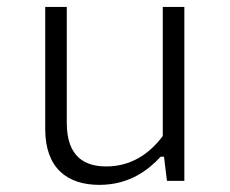

<svg xmlns="http://www.w3.org/2000/svg" viewBox="-20 -520 660 552"><path d="M110 -500V-149C110 -36 174 11.5 265.5 11.5C356 11.5 409.5 -35 442 -69.5H451.5L460 0H510V-500H448V-129C408 -75.5 354.5 -41.5 285.5 -41.5C226 -41.5 172 -67 172 -166.5V-500Z"/></svg>

Font: Monaspace Neon ExtraLight
Style: Regular
Weight: 200
Designer: Riley Cran & the Lettermatic Team
Foundry: Lettermatic
Version: Version 1.200 (Monaspace Neon)